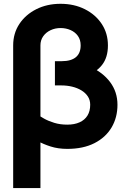

<svg xmlns="http://www.w3.org/2000/svg" viewBox="-20 -755 660 990"><path d="M326.8 12.7Q279.7 12.7 241 0.3Q202.3 -12 174.3 -28.1Q146.3 -44.2 131.2 -56.6Q116 -68.9 116 -68.9L162.2 -173.8Q162.2 -173.8 174.2 -164.6Q186.1 -155.3 207.9 -143.1Q229.6 -130.9 259.9 -121.6Q290.1 -112.3 326.8 -112.3Q363.9 -112.3 390.3 -124.3Q416.8 -136.2 431 -159.1Q445.1 -182 445.1 -214.8Q445.1 -239.6 432.7 -258.1Q420.3 -276.7 399.2 -289.3Q378.1 -301.9 351.8 -308.2Q325.5 -314.5 297.7 -314.5V-439.5Q379.7 -439.5 444.8 -410.8Q510 -382.1 547.9 -331.5Q585.7 -280.9 585.7 -214.8Q585.7 -149 555.2 -97.6Q524.6 -46.1 466.7 -16.7Q408.7 12.7 326.8 12.7ZM263.2 -439.5H297.7V-314.5H263.2ZM188.5 -520.7Q188.5 -510.4 188.5 -474Q188.5 -437.6 188.5 -383.3Q188.5 -328.9 188.5 -264.3Q188.5 -199.6 188.5 -132.5Q188.5 -65.4 188.5 -3.4Q188.5 58.6 188.5 107.9Q188.5 157.1 188.5 186Q188.5 214.8 188.5 214.8H47.9Q47.9 214.8 47.9 181.3Q47.9 147.8 47.9 91.2Q47.9 34.6 47.9 -35.2Q47.9 -105 47.9 -178.9Q47.9 -252.7 47.9 -320.8Q47.9 -388.8 47.9 -441.3Q47.9 -493.8 47.9 -520.7Q47.9 -583.2 79.9 -631.5Q112 -679.8 167.3 -707.6Q222.6 -735.4 292.1 -735.4Q362.1 -735.4 417.4 -707.6Q472.7 -679.8 504.6 -631.5Q536.5 -583.2 536.5 -520.7Q536.5 -458.7 506 -419.9Q475.4 -381.1 421.4 -363.1Q367.5 -345.1 297.7 -345.1V-439.5Q322.9 -439.5 341.5 -445Q360.1 -450.6 372.1 -460.9Q384.1 -471.3 390 -486.4Q395.9 -501.6 395.9 -520.8Q395.9 -549.9 381.6 -569.8Q367.4 -589.6 343.7 -600Q320 -610.4 292.2 -610.4Q264.4 -610.4 240.8 -599.3Q217.3 -588.3 202.9 -568.2Q188.5 -548 188.5 -520.7Z"/></svg>

Font: Giphurs SC
Style: Regular
Weight: 400
Version: Version 0.920